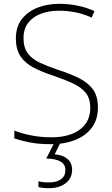

<svg xmlns="http://www.w3.org/2000/svg" viewBox="-20 -744 584 1004"><path d="M492 -182Q492 -118 459.5 -75.5Q427 -33 372 -11.5Q317 10 249 10Q182 10 136.5 1Q91 -8 55 -20V-61Q94 -46 143 -36Q192 -26 252 -26Q308 -26 353 -42.5Q398 -59 425 -93.5Q452 -128 452 -181Q452 -228 429.5 -257Q407 -286 364 -306.5Q321 -327 259 -348Q201 -367 156.5 -390Q112 -413 87.5 -449Q63 -485 63 -544Q63 -603 93.5 -643Q124 -683 175 -703.5Q226 -724 290 -724Q389 -724 474 -686L459 -652Q415 -672 372.5 -680Q330 -688 288 -688Q237 -688 195 -672.5Q153 -657 128 -625.5Q103 -594 103 -545Q103 -494 126 -464Q149 -434 189.5 -415.5Q230 -397 283 -379Q346 -359 393 -335.5Q440 -312 466 -276.5Q492 -241 492 -182ZM357 144Q357 188 323.5 214Q290 240 236 240Q202 240 181 234V204Q193 207 206 208.5Q219 210 237 210Q275 210 298.5 193.5Q322 177 322 145Q322 87 222 85L265 0H297L266 63Q307 66 332 86.5Q357 107 357 144Z"/></svg>

Font: Noto Sans Gujarati ExtraLight
Style: Regular
Weight: 200
Designer: Jelle Bosma - Monotype Design Team, Universal Thirst
Foundry: Monotype Imaging Inc.
Version: Version 2.106; ttfautohint (v1.8.4.7-5d5b)